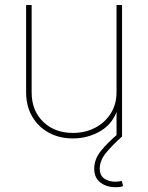

<svg xmlns="http://www.w3.org/2000/svg" viewBox="-20 -556 603 782"><path d="M276.9 7.8Q221.2 7.8 178.2 -15.9Q135.3 -39.6 110.8 -81.8Q86.4 -124 86.4 -179.7V-535.6H108.9V-179.7Q108.9 -105.5 155.8 -60.1Q202.6 -14.6 276.9 -14.6Q327.6 -14.6 367.9 -35.9Q408.2 -57.1 431.4 -94.5Q454.6 -131.8 454.6 -179.7V-535.6H477.1V0H454.6V-117.2H460.4Q442.9 -54.7 391.1 -23.4Q339.4 7.8 276.9 7.8ZM451.2 206.5Q413.6 206.5 388.7 187.3Q363.8 168 363.8 131.3Q363.8 92.3 390.9 58.8Q418 25.4 457.5 -8.3L477.1 0Q437 35.6 411.6 66.9Q386.2 98.1 386.2 131.3Q386.2 158.2 404.5 171.1Q422.9 184.1 451.2 184.1Q458 184.1 464.1 183.1Q470.2 182.1 476.1 180.7L481.4 202.1Q474.1 204.6 466.8 205.6Q459.5 206.5 451.2 206.5Z"/></svg>

Font: Inter 20pt Thin
Style: Regular
Weight: 250
Version: Version 4.001;git-66647c0bb